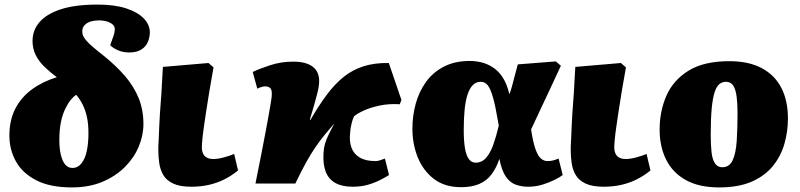

<svg xmlns="http://www.w3.org/2000/svg" viewBox="-20 -801 3492 838"><path d="M294 17Q199 17 138.5 -14Q78 -45 49.5 -96.5Q21 -148 21 -209Q21 -277 47 -327Q73 -377 119.5 -411Q166 -445 228 -464Q197 -487 173 -510.5Q149 -534 135.5 -561.5Q122 -589 122 -622Q122 -669 152.5 -704.5Q183 -740 245.5 -760.5Q308 -781 406 -781Q480 -781 530.5 -764.5Q581 -748 607.5 -720.5Q634 -693 634 -659Q634 -640 626 -619.5Q618 -599 598 -585.5Q578 -572 543 -572Q517 -572 495 -581.5Q473 -591 461 -604Q471 -631 476 -646Q481 -661 481 -674Q481 -685 473 -693Q465 -701 449 -706.5Q433 -712 410 -712Q393 -712 377 -707.5Q361 -703 350 -692Q339 -681 339 -664Q339 -653 343 -644Q347 -635 357 -623.5Q367 -612 385.5 -596Q404 -580 431 -559Q487 -514 526 -468.5Q565 -423 585.5 -372Q606 -321 606 -260Q606 -210 585.5 -161Q565 -112 525 -72Q485 -32 427 -7.5Q369 17 294 17ZM296 -68Q320 -68 336 -88.5Q352 -109 359 -143Q366 -177 366 -219Q366 -260 359.5 -290Q353 -320 341 -344Q329 -368 313 -387Q302 -381 289.5 -366Q277 -351 265 -326.5Q253 -302 246 -268.5Q239 -235 239 -189Q239 -153 245.5 -125.5Q252 -98 264.5 -83Q277 -68 296 -68Z M815 14Q765 14 735.5 0Q706 -14 692.5 -37.5Q679 -61 675 -89.5Q671 -118 671 -146Q671 -151 671 -157Q671 -163 671.5 -171Q672 -179 672.5 -189Q673 -199 673.5 -211Q674 -223 674.5 -237Q675 -251 676 -268Q677 -285 678 -304.5Q679 -324 681 -346.5Q683 -369 684.5 -394.5Q686 -420 687.5 -448.5Q689 -477 691 -509L890 -526L912 -507Q902 -452 894 -404Q886 -356 880 -316Q874 -276 869.5 -244.5Q865 -213 863 -191Q861 -169 861 -157Q861 -143 866 -131.5Q871 -120 882 -113.5Q893 -107 912 -107Q931 -107 957 -114Q983 -121 1002 -129L1019 -57Q991 -34 959 -18Q927 -2 891 6Q855 14 815 14Z M1519 14Q1473 14 1443.5 -2.5Q1414 -19 1401.5 -52Q1389 -85 1392 -133Q1393 -155 1399 -175Q1405 -195 1415.5 -216Q1426 -237 1439 -262Q1417 -237 1397 -212.5Q1377 -188 1357 -159Q1337 -130 1316 -92Q1295 -54 1269 0H1095Q1109 -69 1120 -125.5Q1131 -182 1139 -224.5Q1147 -267 1152.5 -297.5Q1158 -328 1161 -347Q1164 -366 1165 -373Q1169 -404 1161.5 -414Q1154 -424 1138 -424Q1132 -424 1123.5 -422Q1115 -420 1103 -414L1083 -487Q1112 -501 1159.5 -516.5Q1207 -532 1260 -532Q1320 -532 1349 -506.5Q1378 -481 1372 -431Q1371 -418 1365 -394Q1359 -370 1350.5 -340.5Q1342 -311 1332 -278H1335Q1371 -340 1406 -387Q1441 -434 1479.5 -465Q1518 -496 1566 -511.5Q1614 -527 1677 -526L1732 -365L1725 -346Q1677 -349 1635.5 -340Q1594 -331 1565.5 -317.5Q1537 -304 1525 -293Q1519 -279 1516 -268Q1513 -257 1511 -245.5Q1509 -234 1508 -219Q1504 -184 1514 -156.5Q1524 -129 1550 -113.5Q1576 -98 1618 -98Q1628 -98 1636 -100.5Q1644 -103 1660 -109L1678 -37Q1662 -27 1638.5 -15Q1615 -3 1585.5 5.5Q1556 14 1519 14Z M1993 16Q1921 16 1874 -20Q1827 -56 1803.5 -114Q1780 -172 1780 -239Q1780 -296 1794.5 -348.5Q1809 -401 1839 -443Q1869 -485 1917 -510Q1965 -535 2031 -535Q2055 -535 2080.5 -529Q2106 -523 2130.5 -507.5Q2155 -492 2173.5 -464Q2192 -436 2203 -391H2204Q2211 -410 2216 -429.5Q2221 -449 2227 -471.5Q2233 -494 2240 -520L2406 -533L2428 -514Q2403 -460 2380.5 -412Q2358 -364 2337.5 -320.5Q2317 -277 2298 -236L2301 -217Q2309 -171 2319 -145Q2329 -119 2341.5 -108.5Q2354 -98 2370 -98Q2383 -98 2393 -100.5Q2403 -103 2418 -109L2436 -37Q2423 -27 2399.5 -15.5Q2376 -4 2347 5Q2318 14 2285 14Q2258 14 2232.5 5.5Q2207 -3 2188.5 -29Q2170 -55 2160 -106H2159Q2146 -67 2125 -39.5Q2104 -12 2071.5 2Q2039 16 1993 16ZM2056 -91Q2083 -91 2101.5 -112Q2120 -133 2133 -169.5Q2146 -206 2157 -253L2153 -275Q2142 -340 2131.5 -376.5Q2121 -413 2109 -428.5Q2097 -444 2078 -444Q2058 -444 2044 -430Q2030 -416 2021 -389.5Q2012 -363 2008 -323.5Q2004 -284 2004 -233Q2004 -188 2009 -156.5Q2014 -125 2025.5 -108Q2037 -91 2056 -91Z M2615 14Q2565 14 2535.5 0Q2506 -14 2492.5 -37.5Q2479 -61 2475 -89.5Q2471 -118 2471 -146Q2471 -151 2471 -157Q2471 -163 2471.5 -171Q2472 -179 2472.5 -189Q2473 -199 2473.5 -211Q2474 -223 2474.5 -237Q2475 -251 2476 -268Q2477 -285 2478 -304.5Q2479 -324 2481 -346.5Q2483 -369 2484.5 -394.5Q2486 -420 2487.5 -448.5Q2489 -477 2491 -509L2690 -526L2712 -507Q2702 -452 2694 -404Q2686 -356 2680 -316Q2674 -276 2669.5 -244.5Q2665 -213 2663 -191Q2661 -169 2661 -157Q2661 -143 2666 -131.5Q2671 -120 2682 -113.5Q2693 -107 2712 -107Q2731 -107 2757 -114Q2783 -121 2802 -129L2819 -57Q2791 -34 2759 -18Q2727 -2 2691 6Q2655 14 2615 14Z M3119 17Q3031 17 2973.5 -15Q2916 -47 2887.5 -104Q2859 -161 2859 -236Q2859 -316 2889 -384Q2919 -452 2986 -493Q3053 -534 3163 -534Q3247 -534 3304 -504Q3361 -474 3390 -418Q3419 -362 3419 -284Q3419 -227 3403.5 -173Q3388 -119 3353 -76Q3318 -33 3260.5 -8Q3203 17 3119 17ZM3132 -71Q3164 -71 3178 -102Q3192 -133 3195.5 -186.5Q3199 -240 3199 -308Q3199 -350 3195 -380Q3191 -410 3180.5 -427Q3170 -444 3148 -444Q3133 -444 3120.5 -434.5Q3108 -425 3099.5 -400Q3091 -375 3086.5 -329.5Q3082 -284 3082 -213Q3082 -169 3085.5 -137Q3089 -105 3100.5 -88Q3112 -71 3132 -71Z"/></svg>

Font: Literata 18pt Black
Style: Italic
Weight: 900
Italic angle: -2°
Designer: Latin by Veronika Burian and Jose Scaglione. Greek by Irene Vlachou. Cyrillic by Vera Evstafieva
Foundry: TypeTogether
Version: Version 3.103;gftools[0.9.29]